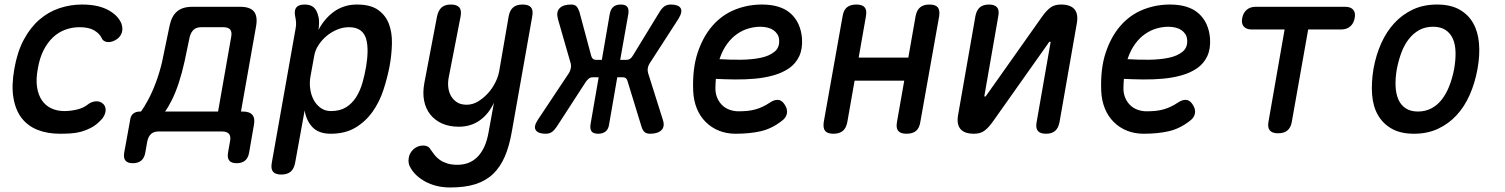

<svg xmlns="http://www.w3.org/2000/svg" viewBox="-20 -580 6640 847"><path d="M43 -275Q56 -351 85 -405Q114 -459 154 -493.5Q194 -528 242.5 -544Q291 -560 341 -560Q381 -560 410.5 -553Q440 -546 461.5 -533.5Q483 -521 496.5 -506Q510 -491 516 -475Q524 -450 515.5 -431Q507 -412 487 -402Q468 -392 451 -395Q434 -398 428 -413Q419 -432 395.5 -446Q372 -460 331 -460Q298 -460 268 -449Q238 -438 214 -415.5Q190 -393 172.5 -359Q155 -325 147 -278Q138 -231 143.5 -195.5Q149 -160 165.5 -136.5Q182 -113 207.5 -101.5Q233 -90 264 -90Q290 -90 318.5 -96.5Q347 -103 366 -118Q382 -131 401.5 -133Q421 -135 436 -121Q442 -115 444.5 -106.5Q447 -98 445.5 -88Q444 -78 438 -67Q432 -56 420 -45Q402 -27 381 -16Q360 -5 338 1Q316 7 292.5 8.5Q269 10 245 10Q189 10 146 -7Q103 -24 76 -58.5Q49 -93 39.5 -147Q30 -201 43 -275Z M566 140Q543 140 533.5 128.5Q524 117 528 93L554 -50Q556 -69 567.5 -78.5Q579 -88 598 -88H602Q616 -107 634 -140.5Q652 -174 668 -217Q684 -260 695 -307L728 -466Q737 -509 761 -529.5Q785 -550 828 -550H1040Q1083 -550 1100 -529.5Q1117 -509 1110 -466L1043 -88H1051Q1081 -88 1093.5 -73Q1106 -58 1100 -28L1079 93Q1075 117 1061 128.5Q1047 140 1024 140Q1001 140 991.5 128.5Q982 117 986 93L995 42Q999 21 990 10.5Q981 0 960 0H680Q659 0 647 10.5Q635 21 630 42L621 93Q617 117 603 128.5Q589 140 566 140ZM1000 -418Q1004 -439 995.5 -449.5Q987 -460 965 -460H868Q847 -460 835 -449.5Q823 -439 817 -418L794 -308Q783 -258 768.5 -214Q754 -170 737.5 -137.5Q721 -105 708 -88H942Z M1385 -448Q1398 -473 1415 -493Q1432 -513 1452.5 -528Q1473 -543 1498.5 -551.5Q1524 -560 1555 -560Q1614 -560 1647.5 -536.5Q1681 -513 1695.5 -475Q1710 -437 1709 -388.5Q1708 -340 1699 -290Q1689 -237 1671.5 -183.5Q1654 -130 1623.5 -87Q1593 -44 1548 -17Q1503 10 1439 10Q1386 10 1358.5 -19Q1331 -48 1324 -93L1282 138Q1277 165 1262 177.5Q1247 190 1221 190Q1195 190 1184.5 177.5Q1174 165 1179 138L1284 -454Q1287 -468 1286 -481.5Q1285 -495 1282 -509Q1277 -535 1287.5 -547.5Q1298 -560 1324 -560Q1350 -560 1364 -547.5Q1378 -535 1384 -509Q1388 -496 1387.5 -478.5Q1387 -461 1385 -448ZM1519 -460Q1493 -460 1467.5 -449.5Q1442 -439 1421 -421.5Q1400 -404 1385 -381Q1370 -358 1366 -333L1349 -239Q1345 -214 1348.5 -188Q1352 -162 1363.5 -140Q1375 -118 1394.5 -104Q1414 -90 1440 -90Q1480 -90 1507 -107Q1534 -124 1551.5 -152Q1569 -180 1579 -215Q1589 -250 1595 -286Q1601 -321 1601.5 -353Q1602 -385 1595 -409Q1588 -433 1569.5 -446.5Q1551 -460 1519 -460Z M2136 0 2159 -127Q2136 -77 2096.5 -49Q2057 -21 2004 -21Q1962 -21 1930.5 -35Q1899 -49 1878.5 -74.5Q1858 -100 1851 -135.5Q1844 -171 1852 -214L1908 -508Q1914 -535 1928.5 -547.5Q1943 -560 1969 -560Q1995 -560 2006 -547.5Q2017 -535 2012 -508L1960 -241Q1955 -217 1957.5 -195Q1960 -173 1970 -156Q1980 -139 1996.5 -128.5Q2013 -118 2039 -118Q2065 -118 2089 -132.5Q2113 -147 2132.5 -168.5Q2152 -190 2165 -216Q2178 -242 2182 -265L2224 -508Q2229 -535 2244 -547.5Q2259 -560 2285 -560Q2312 -560 2322.5 -547.5Q2333 -535 2328 -508L2238 0Q2227 64 2207 110.5Q2187 157 2155 187.5Q2123 218 2077 232.5Q2031 247 1966 247Q1933 247 1905.5 240Q1878 233 1856 221Q1834 209 1817.5 193.5Q1801 178 1791 160Q1785 151 1783 139.5Q1781 128 1783 118Q1784 107 1789.5 97Q1795 87 1803.5 79Q1812 71 1823 66.5Q1834 62 1847 62Q1858 62 1866 66Q1874 70 1879 79Q1887 91 1897 103.5Q1907 116 1920.5 125.5Q1934 135 1953 141Q1972 147 1998 147Q2023 147 2045 139Q2067 131 2085 113.5Q2103 96 2116 68.5Q2129 41 2136 0Z M2436 -21Q2426 -6 2415 2Q2404 10 2387 10Q2354 10 2343.5 -6Q2333 -22 2353 -52L2490 -258Q2496 -268 2498 -278.5Q2500 -289 2498 -299L2441 -497Q2433 -528 2449 -544Q2465 -560 2499 -560Q2516 -560 2523.5 -551.5Q2531 -543 2536 -528L2588 -334Q2590 -326 2595 -321Q2600 -316 2610 -316H2635L2670 -519Q2674 -540 2686 -550Q2698 -560 2719 -560Q2739 -560 2747 -550Q2755 -540 2752 -519L2716 -316H2743Q2753 -316 2760 -321Q2767 -326 2772 -335L2890 -528Q2899 -543 2910.5 -551.5Q2922 -560 2939 -560Q2973 -560 2982.5 -544Q2992 -528 2973 -497L2845 -299Q2839 -289 2837.5 -278.5Q2836 -268 2839 -258L2904 -52Q2914 -22 2898 -6Q2882 10 2848 10Q2832 10 2823.5 2.5Q2815 -5 2810 -21L2749 -220Q2747 -229 2742 -234Q2737 -239 2727 -239H2703L2667 -31Q2664 -10 2651.5 0Q2639 10 2619 10Q2598 10 2590 0Q2582 -10 2585 -31L2621 -239H2595Q2585 -239 2578.5 -234Q2572 -229 2565 -220Z M3440 -121Q3455 -100 3451.5 -80Q3448 -60 3428 -46Q3384 -12 3335.5 -1Q3287 10 3225 10Q3185 10 3151.5 -3.5Q3118 -17 3093 -42Q3068 -67 3054 -101.5Q3040 -136 3038 -178Q3034 -277 3058 -348.5Q3082 -420 3124 -467.5Q3166 -515 3222.5 -537.5Q3279 -560 3341 -560Q3424 -560 3468 -520.5Q3512 -481 3518 -411Q3521 -364 3505.5 -331.5Q3490 -299 3461 -279Q3432 -259 3393.5 -248Q3355 -237 3311.5 -233Q3268 -229 3223.5 -229.5Q3179 -230 3138 -232Q3137 -221 3136.5 -209.5Q3136 -198 3136 -186Q3137 -163 3145.5 -145Q3154 -127 3167.5 -114.5Q3181 -102 3199.5 -95.5Q3218 -89 3238 -89Q3261 -89 3279 -91Q3297 -93 3313 -97.5Q3329 -102 3344 -109Q3359 -116 3374 -126Q3394 -140 3411 -139.5Q3428 -139 3440 -121ZM3154 -319Q3201 -316 3249 -316.5Q3297 -317 3335.5 -325Q3374 -333 3397 -352Q3420 -371 3417 -405Q3416 -419 3409 -429.5Q3402 -440 3392 -447Q3382 -454 3367 -458Q3352 -462 3334 -462Q3309 -462 3282.5 -454.5Q3256 -447 3231.5 -430Q3207 -413 3187 -385.5Q3167 -358 3154 -319Z M3657 10Q3630 10 3620 -2.5Q3610 -15 3614 -42L3697 -508Q3701 -535 3716 -547.5Q3731 -560 3758 -560Q3784 -560 3794.5 -547.5Q3805 -535 3800 -508L3768 -326H3987L4019 -508Q4024 -535 4039 -547.5Q4054 -560 4080 -560Q4107 -560 4117 -547.5Q4127 -535 4123 -508L4040 -42Q4036 -15 4021 -2.5Q4006 10 3979 10Q3953 10 3942.5 -2.5Q3932 -15 3937 -42L3969 -224H3750L3718 -42Q3713 -15 3698 -2.5Q3683 10 3657 10Z M4207 -75 4283 -509Q4288 -535 4302.5 -547.5Q4317 -560 4343 -560Q4368 -560 4378.5 -547.5Q4389 -535 4384 -509L4323 -160Q4322 -157 4322.5 -155.5Q4323 -154 4326 -154Q4328 -154 4329 -156L4332 -160L4576 -505Q4594 -531 4612.5 -545.5Q4631 -560 4660 -560Q4703 -560 4720.5 -538.5Q4738 -517 4730 -475L4654 -41Q4649 -15 4634.5 -2.5Q4620 10 4594 10Q4569 10 4558.5 -2.5Q4548 -15 4553 -41L4614 -390Q4615 -393 4614.5 -394.5Q4614 -396 4611 -396Q4609 -396 4608 -395L4605 -390L4361 -45Q4343 -19 4324.5 -4.5Q4306 10 4277 10Q4234 10 4216.5 -11.5Q4199 -33 4207 -75Z M5240 -121Q5255 -100 5251.5 -80Q5248 -60 5228 -46Q5184 -12 5135.5 -1Q5087 10 5025 10Q4985 10 4951.5 -3.5Q4918 -17 4893 -42Q4868 -67 4854 -101.5Q4840 -136 4838 -178Q4834 -277 4858 -348.5Q4882 -420 4924 -467.5Q4966 -515 5022.5 -537.5Q5079 -560 5141 -560Q5224 -560 5268 -520.5Q5312 -481 5318 -411Q5321 -364 5305.5 -331.5Q5290 -299 5261 -279Q5232 -259 5193.5 -248Q5155 -237 5111.5 -233Q5068 -229 5023.5 -229.5Q4979 -230 4938 -232Q4937 -221 4936.5 -209.5Q4936 -198 4936 -186Q4937 -163 4945.5 -145Q4954 -127 4967.5 -114.5Q4981 -102 4999.5 -95.5Q5018 -89 5038 -89Q5061 -89 5079 -91Q5097 -93 5113 -97.5Q5129 -102 5144 -109Q5159 -116 5174 -126Q5194 -140 5211 -139.5Q5228 -139 5240 -121ZM4954 -319Q5001 -316 5049 -316.5Q5097 -317 5135.5 -325Q5174 -333 5197 -352Q5220 -371 5217 -405Q5216 -419 5209 -429.5Q5202 -440 5192 -447Q5182 -454 5167 -458Q5152 -462 5134 -462Q5109 -462 5082.5 -454.5Q5056 -447 5031.5 -430Q5007 -413 4987 -385.5Q4967 -358 4954 -319Z M5647 -450H5501Q5478 -450 5466.5 -463.5Q5455 -477 5460 -500Q5464 -523 5479.5 -536.5Q5495 -550 5519 -550H5915Q5939 -550 5950 -536.5Q5961 -523 5956 -500Q5952 -477 5936.5 -463.5Q5921 -450 5897 -450H5751L5679 -44Q5675 -18 5660 -5Q5645 8 5618 8Q5592 8 5581.5 -5Q5571 -18 5576 -44Z M6218 10Q6159 10 6120 -12Q6081 -34 6059 -72Q6037 -110 6033 -162.5Q6029 -215 6039 -276Q6050 -337 6073 -388.5Q6096 -440 6131 -478Q6166 -516 6213 -538Q6260 -560 6319 -560Q6379 -560 6418 -538Q6457 -516 6478.5 -478.5Q6500 -441 6504.5 -389Q6509 -337 6498 -276Q6487 -215 6464 -162.5Q6441 -110 6406 -72Q6371 -34 6324 -12Q6277 10 6218 10ZM6235 -88Q6268 -88 6294.5 -102Q6321 -116 6340.5 -141Q6360 -166 6373.5 -200.5Q6387 -235 6395 -276Q6402 -317 6401 -351Q6400 -385 6389 -409.5Q6378 -434 6356.5 -448Q6335 -462 6302 -462Q6268 -462 6242 -448Q6216 -434 6196 -409Q6176 -384 6163 -350Q6150 -316 6142 -275Q6135 -234 6136.5 -200Q6138 -166 6149 -141Q6160 -116 6181.5 -102Q6203 -88 6235 -88Z"/></svg>

Font: Maple Mono NL Medium
Style: Italic
Weight: 500
Italic angle: -10°
Monospace: yes
Designer: subframe7536
Version: Version 7.000